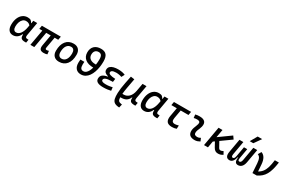

<svg xmlns="http://www.w3.org/2000/svg" viewBox="188 -2511 6656 4457"><g transform="rotate(30 3515.5 -283.0)"><path d="M418 -444.3 431.2 -517.6H535.6L472.2 -154.8Q465.3 -115.7 478.3 -98.1Q491.2 -80.6 534.2 -80.6H554.2L539.6 4.9H504.9Q433.1 4.9 405.8 -23.9Q378.4 -52.7 384.8 -122.6H370.6Q343.3 -59.1 294.9 -24.4Q246.6 10.3 184.1 10.3Q110.8 10.3 70.8 -40.8Q30.8 -91.8 30.8 -184.1Q30.8 -285.6 62.3 -361.8Q93.8 -438 150.4 -480.2Q207 -522.5 282.7 -522.5Q343.3 -522.5 369.6 -500.7Q396 -479 411.1 -444.3ZM291 -429.7Q244.6 -429.7 209.5 -399.2Q174.3 -368.7 154.8 -315.9Q135.3 -263.2 135.3 -196.3Q135.3 -141.6 156.5 -112.1Q177.7 -82.5 215.8 -82.5Q281.2 -82.5 328.9 -146.2Q376.5 -210 397 -325.7L406.2 -377.9Q390.6 -397.5 363.3 -413.6Q335.9 -429.7 291 -429.7Z M1006.8 9.8Q937.5 9.8 912.1 -25.1Q886.7 -60.1 900.4 -136.7L951.2 -424.8H830.1L755.4 0H650.9L725.6 -424.8H644.5L660.6 -517.6H1168.5L1152.3 -424.8H1055.7L1005.9 -141.6Q1000.5 -110.8 1006.1 -96.9Q1011.7 -83 1037.6 -83Q1049.3 -83 1062.5 -86.2Q1075.7 -89.4 1093.8 -94.2L1103.5 -5.9Q1078.1 2.9 1057.9 6.3Q1037.6 9.8 1006.8 9.8Z M1417 9.8Q1330.6 9.8 1282 -39.8Q1233.4 -89.4 1233.4 -177.7Q1233.4 -342.8 1307.1 -435.1Q1380.9 -527.3 1511.7 -527.3Q1598.1 -527.3 1646.7 -476.6Q1695.3 -425.8 1695.3 -335Q1695.3 -172.4 1621.8 -81.3Q1548.3 9.8 1417 9.8ZM1435.1 -82.5Q1508.3 -82.5 1549.6 -143.8Q1590.8 -205.1 1590.8 -314Q1590.8 -370.6 1566.4 -402.6Q1542 -434.6 1497.6 -434.6Q1422.4 -434.6 1380.1 -373.5Q1337.9 -312.5 1337.9 -203.6Q1337.9 -146.5 1363.5 -114.5Q1389.2 -82.5 1435.1 -82.5Z M2003.4 9.8Q1918 9.8 1870.4 -44.7Q1822.8 -99.1 1822.8 -196.3Q1822.8 -217.8 1824.5 -240Q1826.2 -262.2 1828.1 -284.7H1934.1Q1932.6 -265.1 1931.4 -245.4Q1930.2 -225.6 1930.2 -206.1Q1930.2 -142.1 1951.9 -112.5Q1973.6 -83 2019.5 -83Q2058.6 -83 2089.1 -108.2Q2119.6 -133.3 2142.1 -176Q2164.6 -218.8 2178.7 -272Q2038.6 -272 1960.2 -335.4Q1881.8 -398.9 1881.8 -511.7Q1881.8 -620.6 1945.1 -681.4Q2008.3 -742.2 2121.6 -742.2Q2221.2 -742.2 2268.1 -686.3Q2314.9 -630.4 2314.9 -511.7Q2314.9 -437.5 2303.7 -362.8Q2292.5 -288.1 2268.8 -221.2Q2245.1 -154.3 2208.3 -102.3Q2171.4 -50.3 2120.6 -20.3Q2069.8 9.8 2003.4 9.8ZM2198.2 -364.7Q2203.6 -401.4 2206.3 -438.7Q2209 -476.1 2209 -511.7Q2209 -583.5 2184.6 -616.5Q2160.2 -649.4 2109.4 -649.4Q2052.2 -649.4 2020 -613.5Q1987.8 -577.6 1987.8 -513.7Q1987.8 -443.4 2038.3 -404.1Q2088.9 -364.7 2179.2 -364.7Z M2602.1 9.8Q2400.4 9.8 2400.4 -107.4Q2400.4 -179.2 2449.7 -213.9Q2499 -248.5 2574.2 -258.8L2576.2 -268.6Q2462.4 -298.3 2462.4 -378.9Q2462.4 -434.6 2495.6 -467Q2528.8 -499.5 2584 -513.4Q2639.2 -527.3 2704.6 -527.3Q2817.9 -527.3 2894.5 -492.2L2851.6 -410.6Q2781.2 -437.5 2699.7 -437.5Q2665 -437.5 2634.8 -431.2Q2604.5 -424.8 2585.9 -409.9Q2567.4 -395 2567.4 -368.7Q2567.4 -308.1 2752.4 -300.8L2740.7 -212.4H2715.3Q2505.4 -212.4 2505.4 -131.8Q2505.4 -80.1 2621.6 -80.1Q2682.6 -80.1 2724.4 -87.6Q2766.1 -95.2 2798.8 -102.1L2808.1 -13.7Q2767.1 -2.9 2715.1 3.4Q2663.1 9.8 2602.1 9.8Z M3163.1 229 3155.3 228.5Q3072.8 223.1 3030.8 194.1Q2988.8 165 2975.1 106.4Q2961.4 47.9 2964.4 -45.9Q2966.3 -108.9 2975.8 -179Q2985.4 -249 3002 -334.2Q3018.6 -419.4 3041 -527.3L3140.6 -513.2Q3111.3 -357.9 3093.3 -255.4Q3075.2 -152.8 3069.3 -82.5H3104Q3184.6 -82.5 3243.2 -141.1Q3301.8 -199.7 3322.8 -310.5L3324.2 -320.8Q3324.7 -323.2 3325.2 -325.7V-325.2L3359.4 -517.1H3465.3L3401.9 -160.6Q3394 -116.2 3408.7 -98.4Q3423.3 -80.6 3468.8 -80.6H3482.9L3467.8 4.9H3442.4Q3364.7 4.9 3336.2 -21.7Q3307.6 -48.3 3314 -122.6H3303.7Q3278.8 -60.5 3226.3 -24.4Q3173.8 11.7 3072.3 10.3H3066.9Q3067.9 48.8 3074.5 74Q3081.1 99.1 3100.8 113.3Q3120.6 127.4 3162.1 133.8L3184.6 137.2Z M3933.6 -444.3 3946.8 -517.6H4051.3L3987.8 -154.8Q3981 -115.7 3993.9 -98.1Q4006.8 -80.6 4049.8 -80.6H4069.8L4055.2 4.9H4020.5Q3948.7 4.9 3921.4 -23.9Q3894 -52.7 3900.4 -122.6H3886.2Q3858.9 -59.1 3810.5 -24.4Q3762.2 10.3 3699.7 10.3Q3626.5 10.3 3586.4 -40.8Q3546.4 -91.8 3546.4 -184.1Q3546.4 -285.6 3577.9 -361.8Q3609.4 -438 3666 -480.2Q3722.7 -522.5 3798.3 -522.5Q3858.9 -522.5 3885.3 -500.7Q3911.6 -479 3926.8 -444.3ZM3806.6 -429.7Q3760.3 -429.7 3725.1 -399.2Q3689.9 -368.7 3670.4 -315.9Q3650.9 -263.2 3650.9 -196.3Q3650.9 -141.6 3672.1 -112.1Q3693.4 -82.5 3731.4 -82.5Q3796.9 -82.5 3844.5 -146.2Q3892.1 -210 3912.6 -325.7L3921.9 -377.9Q3906.2 -397.5 3878.9 -413.6Q3851.6 -429.7 3806.6 -429.7Z M4446.8 9.8Q4347.7 9.8 4309.6 -40Q4271.5 -89.8 4290 -195.3L4330.6 -424.8H4184.6L4200.7 -517.6H4659.7L4643.6 -424.8H4435.1L4395.5 -200.2Q4384.8 -139.6 4403.6 -111.3Q4422.4 -83 4472.7 -83Q4509.8 -83 4571.8 -101.6L4567.4 -10.7Q4512.7 9.8 4446.8 9.8Z M5159.2 -109.9 5192.9 -31.2Q5163.1 -14.2 5129.9 -2.2Q5096.7 9.8 5053.7 9.8Q4874 9.8 4884.3 -153.3Q4886.7 -189.9 4898.7 -224.6Q4910.6 -259.3 4924.6 -292Q4938.5 -324.7 4945.8 -355Q4966.8 -436 4872.1 -436Q4825.7 -436 4782.7 -424.8L4772.5 -513.7Q4801.3 -522 4830.1 -524.7Q4858.9 -527.3 4887.7 -527.3Q4988.8 -527.3 5029.8 -481.2Q5070.8 -435.1 5048.8 -345.2Q5040.5 -310.5 5027.1 -280.5Q5013.7 -250.5 5002.4 -221.2Q4991.2 -191.9 4988.8 -157.7Q4983.4 -83 5072.8 -83Q5097.2 -83 5115.5 -89.1Q5133.8 -95.2 5159.2 -109.9Z M5305.2 0 5396.5 -517.6H5501.5L5463.9 -303.7L5781.7 -532.2L5836.4 -454.6L5564.5 -260.3L5642.1 -121.1Q5663.1 -83 5695.8 -83Q5729.5 -83 5767.6 -106.9L5811 -31.2Q5776.9 -9.3 5746.8 0.2Q5716.8 9.8 5681.6 9.8Q5637.2 9.8 5606 -10.3Q5574.7 -30.3 5548.8 -77.6L5481.4 -201.2L5440.4 -171.9L5410.2 0Z M6215.8 9.8Q6163.1 9.8 6143.6 -29.5Q6124 -68.8 6132.8 -156.2H6127.9Q6105.5 -68.8 6072.3 -29.5Q6039.1 9.8 5988.3 9.8Q5927.7 9.8 5903.6 -33.4Q5879.4 -76.7 5893.1 -156.2L5956.5 -517.6H6061L5997.6 -156.2Q5991.2 -119.1 5999 -98.6Q6006.8 -78.1 6028.3 -78.1Q6049.8 -78.1 6064.7 -95.7Q6079.6 -113.3 6087.4 -156.2L6133.8 -419.9H6221.7L6175.3 -156.2Q6167.5 -112.8 6174.8 -95.5Q6182.1 -78.1 6207 -78.1Q6229 -78.1 6243.9 -98.6Q6258.8 -119.1 6265.1 -156.2L6328.6 -517.6H6433.1L6369.6 -156.2Q6356 -76.7 6316.4 -33.4Q6276.9 9.8 6215.8 9.8ZM6178.7 -609.4 6284.7 -794.9H6404.8L6274.4 -609.4Z M6717.8 0 6603.5 0.5 6586.9 -249Q6581.1 -335.4 6558.8 -380.1Q6536.6 -424.8 6491.7 -441.9L6542 -527.3Q6606 -504.4 6641.4 -442.6Q6676.8 -380.9 6684.6 -283.2L6698.2 -96.2Q6762.7 -132.3 6803 -186Q6843.3 -239.7 6866.9 -320.3Q6890.6 -400.9 6904.8 -517.6H7013.2Q6997.6 -405.3 6974.4 -321.8Q6951.2 -238.3 6916.7 -178Q6882.3 -117.7 6833.5 -74.7Q6784.7 -31.7 6717.8 0Z"/></g></svg>

Font: Cascadia Mono
Style: Italic
Weight: 400
Italic angle: -10°
Monospace: yes
Designer: Aaron Bell
Foundry: Saja Typeworks
Version: Version 2404.023; ttfautohint (v1.8.4)